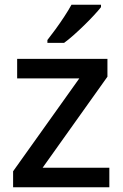

<svg xmlns="http://www.w3.org/2000/svg" viewBox="-20 -786 515 806"><path d="M439 0H35V-67L313 -457H52V-539H431V-464L159 -82H439ZM404 -756Q393 -742 374.5 -722Q356 -702 334 -680.5Q312 -659 289.5 -639Q267 -619 249 -606H179V-618Q194 -637 213 -663Q232 -689 250 -716.5Q268 -744 280 -766H404Z"/></svg>

Font: Noto Sans Vithkuqi Medium
Style: Regular
Weight: 500
Version: Version 1.001